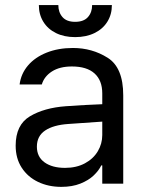

<svg xmlns="http://www.w3.org/2000/svg" viewBox="-20 -727 575 760"><path d="M241.2 -306.6Q274.4 -309.1 315.7 -311.3Q356.9 -313.5 384.8 -314.5V-357.4Q384.8 -408.7 354.2 -436.3Q323.7 -463.9 264.6 -463.9Q216.3 -463.9 185.5 -444.1Q154.8 -424.3 145.5 -392.6H57.6Q63 -435.1 90.8 -467.8Q118.7 -500.5 164.8 -518.8Q210.9 -537.1 268.6 -537.1Q344.7 -537.1 406.2 -498.3Q467.8 -459.5 467.8 -349.6V0H384.8V-72.3H380.9Q371.1 -51.8 350.8 -32.5Q330.6 -13.2 298.1 -0.2Q265.6 12.7 222.7 12.7Q171.9 12.7 130.9 -6.8Q89.8 -26.4 65.9 -63.2Q42 -100.1 42 -150.4Q42 -232.9 98.4 -266.6Q154.8 -300.3 241.2 -306.6ZM237.3 -62.5Q282.7 -62.5 316.2 -80.6Q349.6 -98.6 367.2 -128.4Q384.8 -158.2 384.8 -192.4V-245.6L251 -236.3Q191.4 -232.4 158.7 -210.4Q126 -188.5 126 -146.5Q126 -106 156.5 -84.2Q187 -62.5 237.3 -62.5ZM277.3 -580.1Q233.9 -580.1 201.4 -596.2Q168.9 -612.3 151.4 -641.1Q133.8 -669.9 133.8 -707H210.9Q210.9 -678.2 227.3 -659.4Q243.7 -640.6 277.3 -640.6Q311.5 -640.6 328.1 -659.4Q344.7 -678.2 344.7 -707H422.9Q422.9 -669.9 405 -641.1Q387.2 -612.3 354.2 -596.2Q321.3 -580.1 277.3 -580.1Z"/></svg>

Font: Pretendard GOV
Style: Regular
Weight: 400
Designer: Base glyphs from Inter by Rasmus Andersson; Hangeul glyphs from Noto Sans CJK(Source Han Sans) by Jang Soo-young and Kan
Foundry: Kil Hyung-jin
Version: Version 1.309